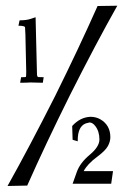

<svg xmlns="http://www.w3.org/2000/svg" viewBox="-20 -634 436 661"><path d="M127.4 -349.1Q106.9 -349.1 85 -350.1Q71.3 -349.1 49.3 -349.1L52.7 -368.2Q67.9 -368.2 69.1 -369.1Q70.3 -370.1 70.3 -387.2Q70.3 -408.2 68.8 -455.1Q67.4 -534.7 66.2 -540Q64.9 -545.4 43.5 -545.4L47.4 -564Q71.3 -564 86.4 -569.3L102.5 -574.7Q106.9 -378.9 107.4 -375.5Q108.9 -369.1 111.3 -368.7Q113.8 -368.2 130.4 -368.2ZM362.8 -1.5H230L244.6 -42.5Q255.9 -73.7 289.1 -101.3Q322.3 -128.9 322.3 -153.8Q322.3 -182.1 307.6 -200.7Q298.3 -212.4 288.1 -212.4L274.9 -209Q247.6 -198.2 247.6 -150.9V-147.5L230 -152.8L228.5 -200.2Q255.9 -230.5 291.5 -231.9Q310.5 -231.9 325.7 -223.1Q359.9 -203.1 359.9 -161.6Q359.9 -146.5 351.3 -130.9Q342.8 -115.2 314.5 -94.2Q280.8 -69.3 268.1 -44.9H369.1ZM5.9 6.3Q79.6 -125 169.9 -303.7Q250.5 -466.3 315.9 -613.3L383.8 -614.3Q310.5 -484.4 220.2 -305.2Q137.2 -138.2 73.7 4.9Z"/></svg>

Font: Quaaykop
Style: Regular
Weight: 400
Designer: Tup Wanders
Foundry: Free font, DO NOT SELL
Version: Version 1.00;July 31, 2023;FontCreator 11.5.0.2430 64-bit